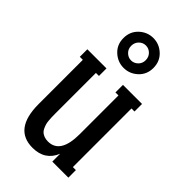

<svg xmlns="http://www.w3.org/2000/svg" viewBox="-235 -809 897 897"><g transform="rotate(45 213.0 -361.0)"><path d="M112.8 -643.1Q112.8 -686.5 142.6 -714.4Q172.4 -742.2 211.9 -742.2Q251.5 -742.2 281.2 -714.4Q311 -686.5 311 -643.1Q311 -600.1 281.2 -572.5Q251.5 -544.9 211.9 -544.9Q172.4 -544.9 142.6 -572.5Q112.8 -600.1 112.8 -643.1ZM164.1 -643.1Q164.1 -622.1 178.5 -608.2Q192.9 -594.2 211.9 -594.2Q231 -594.2 245.4 -608.2Q259.8 -622.1 259.8 -643.1Q259.8 -664.6 245.6 -678.7Q231.4 -692.9 211.9 -692.9Q192.4 -692.9 178.2 -678.7Q164.1 -664.6 164.1 -643.1ZM392.1 -486.8V-437H372.1V-49.8H392.1V0H286.1V-51.8Q256.8 20 174.8 20Q50.8 20 50.8 -145V-437H30.8V-486.8H157.2V-437H137.2V-166Q137.2 -152.8 137.5 -145.3Q137.7 -137.7 138.9 -124Q140.1 -110.4 142.6 -102.1Q145 -93.8 149.9 -83Q154.8 -72.3 161.9 -66.2Q168.9 -60.1 179.9 -55.9Q190.9 -51.8 205.1 -51.8Q286.1 -51.8 286.1 -181.2V-437H266.1V-486.8Z"/></g></svg>

Font: Margherita Semibold
Style: Regular
Weight: 600
Designer: James Puckett
Foundry: Dunwich Type Founders
Version: Version 1.008;hotconv 1.0.109;makeotfexe 2.5.65596